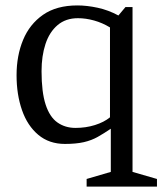

<svg xmlns="http://www.w3.org/2000/svg" viewBox="-20 -520 603 707"><path d="M299 167V139L388 113V-46Q363 -29 340 -16Q317 -3 288.5 3.5Q260 10 219 10Q161 10 121 -23.5Q81 -57 61 -114.5Q41 -172 41 -243Q41 -315 65 -373Q89 -431 138.5 -465.5Q188 -500 265 -500Q300 -500 339.5 -491.5Q379 -483 416 -463L442 -494H468V113L558 139V167ZM258 -49Q296 -49 329.5 -59.5Q363 -70 385 -88V-419Q357 -436 326.5 -444.5Q296 -453 267 -453Q222 -453 192 -427.5Q162 -402 147.5 -358Q133 -314 133 -258Q133 -181 148 -135Q163 -89 191.5 -69Q220 -49 258 -49Z"/></svg>

Font: Manuale
Style: Regular
Weight: 400
Designer: Eduardo Tunni / Pablo Cosgaya
Foundry: Eduardo Tunni / Pablo Cosgaya
Version: Version 1.002